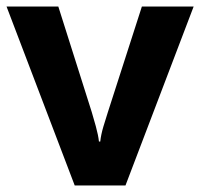

<svg xmlns="http://www.w3.org/2000/svg" viewBox="-20 -566 611 586"><path d="M208 0 0 -546H158L260 -224Q265 -208 272.5 -180.5Q280 -153 282 -134H286Q288 -154 295.5 -179.5Q303 -205 309 -223L413 -546H571L363 0Z"/></svg>

Font: Noto Sans Meetei Mayek
Style: Bold
Weight: 700
Designer: Monotype Design Team and Neelakash Kshetrimayum
Foundry: Monotype Imaging Inc.
Version: Version 2.002; ttfautohint (v1.8.4.7-5d5b)